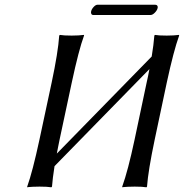

<svg xmlns="http://www.w3.org/2000/svg" viewBox="-20 -797 785 820"><path d="M200.7 -444.8Q228 -573.2 232.9 -645L235.8 -647.9Q252 -645 286.1 -645Q301.8 -645 314.9 -645.8Q328.1 -646.5 333.5 -647.5L338.9 -647.9V-645Q316.4 -584 286.6 -444.8L234.4 -200.2Q231.4 -187 228 -168.5Q224.1 -147.9 222.7 -141.1L627.9 -555.7Q636.2 -606.4 639.2 -645L641.6 -647.9Q657.7 -645 691.9 -645Q707.5 -645 720.7 -645.8Q733.9 -646.5 739.3 -647.5L744.6 -647.9L745.1 -645Q721.7 -580.6 692.4 -444.8L640.6 -200.2Q612.8 -67.9 607.9 0L605.5 2.9Q589.4 0 555.2 0Q539.6 0 526.4 0.7Q513.2 1.5 507.8 2L502.4 2.9L502 0Q526.4 -67.4 554.7 -200.2L606.4 -444.8L612.3 -471.7Q616.2 -491.2 618.2 -502L212.9 -87.4Q204.6 -34.7 202.1 0L199.2 2.9Q183.1 0 148.9 0Q133.3 0 120.1 0.7Q106.9 1.5 101.6 2L96.2 2.9V0Q119.1 -64 148.4 -200.2ZM622.6 -732.9H378.9Q372.6 -732.9 370.1 -737.5Q367.7 -742.2 369.1 -748Q371.1 -757.8 379.9 -767.3Q388.7 -776.9 397 -776.9H642.1Q648.9 -776.9 651.9 -772.5Q654.8 -768.1 653.3 -763.2Q651.4 -753.4 641.6 -743.2Q631.8 -732.9 622.6 -732.9Z"/></svg>

Font: Linux Biolinum G
Style: Italic
Weight: 400
Italic angle: -12°
Designer: Philipp H. Poll
Foundry: Philipp H. Poll
Version: Version 0.5.1